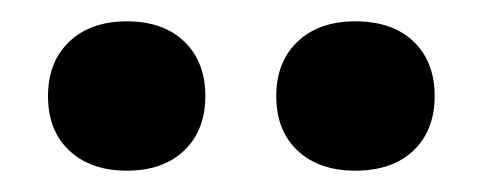

<svg xmlns="http://www.w3.org/2000/svg" viewBox="-20 -691 452 180"><path d="M99 -531Q65 -531 45 -549.8Q25 -568.5 25 -601Q25 -633 45 -652Q65 -671 99 -671Q133 -671 152.8 -652Q172.5 -633 172.5 -601Q172.5 -569 152.8 -550Q133 -531 99 -531ZM313 -531Q279 -531 259 -549.8Q239 -568.5 239 -601Q239 -633 259 -652Q279 -671 313 -671Q348 -671 367.8 -652Q387.5 -633 387.5 -601Q387.5 -569 367.8 -550Q348 -531 313 -531Z"/></svg>

Font: Fraunces 9pt S100 SemiBold
Style: Regular
Weight: 600
Version: Version 1.000; ttfautohint (v1.8.3)